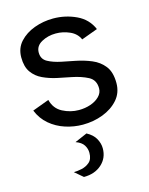

<svg xmlns="http://www.w3.org/2000/svg" viewBox="-114 -578 699 900"><g transform="rotate(-15 235.5 -127.5)"><path d="M239 12Q196 12 154.5 -1.5Q113 -15 80.5 -42.5Q48 -70 31 -112L112 -142Q123 -98 160.5 -78.5Q198 -59 239 -59Q269 -59 295.5 -68Q322 -77 339 -94Q356 -111 356 -133Q356 -174 323.5 -191Q291 -208 246 -217L177 -231Q141 -239 110 -253.5Q79 -268 60 -295Q41 -322 41 -367Q41 -412 69 -442.5Q97 -473 140.5 -489Q184 -505 232 -505Q291 -505 343.5 -480.5Q396 -456 418 -404L339 -375Q326 -405 293.5 -419.5Q261 -434 226 -434Q188 -434 157 -417Q126 -400 126 -368Q126 -336 152.5 -321.5Q179 -307 218 -299L283 -286Q323 -278 359 -263Q395 -248 418 -218.5Q441 -189 441 -136Q441 -89 412 -56Q383 -23 337 -5.5Q291 12 239 12ZM180 250 140 216Q156 216 178 211.5Q200 207 217 192.5Q234 178 234 147Q234 127 223 109.5Q212 92 184 82L244 56Q274 72 287 95.5Q300 119 300 143Q300 190 266.5 220Q233 250 180 250Z"/></g></svg>

Font: Atkinson Hyperlegible
Style: Regular
Weight: 400
Designer: Elliott Scott, Megan Eiswerth, Linus Boman, Theodore Petrosky
Foundry: Braille Institute
Version: Version 1.006; ttfautohint (v1.8.3)